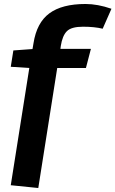

<svg xmlns="http://www.w3.org/2000/svg" viewBox="-20 -757 579 963"><path d="M495 -613Q454 -623 396 -623Q338 -623 315.5 -600.5Q293 -578 285 -527L283 -512H436L411 -416H267L172 186L34 172L127 -416L34 -422L47 -504L143 -511L148 -540Q164 -643 227.5 -690Q291 -737 409 -737Q470 -737 539 -713Z"/></svg>

Font: Rambla
Style: Bold Italic
Weight: 700
Italic angle: -12°
Designer: Martin Sommaruga
Foundry: Martin Sommaruga
Version: Version 1.001